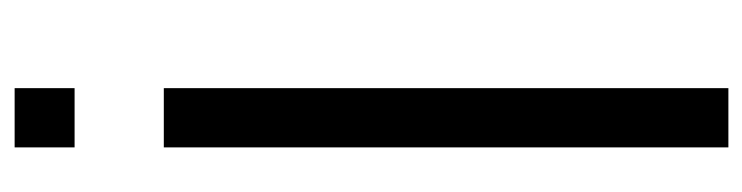

<svg xmlns="http://www.w3.org/2000/svg" viewBox="-406 -426 1040 269"><g transform="rotate(-90 114.5 -292.0)"><path d="M42 -792H125V-708H42ZM42 -583H125V208H42Z"/></g></svg>

Font: wanta
Style: Medium
Weight: 500
Version: Version 0.91